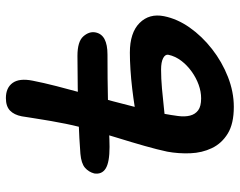

<svg xmlns="http://www.w3.org/2000/svg" viewBox="-101 -703 814 652"><g transform="rotate(-90 306.0 -377.0)"><path d="M269 10Q212 10 178.5 -10.5Q145 -31 129 -64.5Q113 -98 111.5 -138Q110 -178 117 -216Q124 -249 136.5 -293Q149 -337 164.5 -387Q180 -437 194 -487.5Q208 -538 216 -584Q221 -609 225 -634.5Q229 -660 232.5 -681Q236 -702 237 -710Q242 -736 256.5 -750Q271 -764 299 -764Q334 -764 350.5 -741Q367 -718 358 -673Q351 -637 339.5 -592Q328 -547 314.5 -498Q301 -449 288 -400Q275 -351 264 -307Q253 -263 246 -229Q241 -202 238 -179Q235 -156 239.5 -138.5Q244 -121 257.5 -111Q271 -101 298 -101Q321 -101 344.5 -109.5Q368 -118 389.5 -133.5Q411 -149 426 -169Q441 -189 446 -212Q448 -223 434.5 -230Q421 -237 396 -237Q366 -237 331.5 -234Q297 -231 266.5 -227.5Q236 -224 218 -223Q202 -222 188 -227Q174 -232 167 -242.5Q160 -253 163 -269Q167 -285 174 -294Q181 -303 194 -308Q207 -313 224 -318Q241 -322 269 -326.5Q297 -331 330.5 -335Q364 -339 396 -341Q428 -343 453 -343Q521 -343 554 -310Q587 -277 577 -227Q568 -182 538.5 -140Q509 -98 465.5 -64Q422 -30 371 -10Q320 10 269 10ZM133 -412Q81 -412 60 -425Q39 -438 43 -464Q48 -483 62.5 -495.5Q77 -508 110 -511Q162 -515 219.5 -517Q277 -519 333.5 -520Q390 -521 442 -521Q491 -521 508.5 -501Q526 -481 522 -460Q518 -439 499 -429Q480 -419 447 -419Q360 -419 297 -417.5Q234 -416 193.5 -414Q153 -412 133 -412Z"/></g></svg>

Font: Shantell Sans SemiBold
Style: Italic
Weight: 600
Italic angle: -11°
Designer: Stephen Nixon, Anya Danilova, Shantell Martin
Foundry: Arrow Type
Version: Version 1.011;[c5ecc13dd]